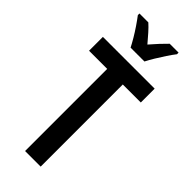

<svg xmlns="http://www.w3.org/2000/svg" viewBox="-299 -973 1010 1010"><g transform="rotate(45 205.5 -468.5)"><path d="M263 0H147V-611H12V-714H397V-611H263ZM155 -777Q145 -797 129 -824Q113 -851 95 -877.5Q77 -904 61 -925V-937H127Q145 -921 165 -898.5Q185 -876 206 -851Q230 -879 247.5 -897.5Q265 -916 286 -937H352V-925Q337 -906 319.5 -879.5Q302 -853 285.5 -826Q269 -799 258 -777Z"/></g></svg>

Font: Noto Sans ExtraCondensed SemiBold
Style: Regular
Weight: 600
Width: 2
Designer: Monotype Design Team
Foundry: Monotype Imaging Inc.
Version: Version 2.013; ttfautohint (v1.8.4.7-5d5b)